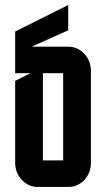

<svg xmlns="http://www.w3.org/2000/svg" viewBox="-20 -740 420 760"><path d="M230 -105V-450.2H149.9V-105ZM40 -615.2 250 -720.2V-620.1L105 -555.2H250Q287.1 -555.2 313.5 -527.3Q339.8 -499.5 339.8 -460V-95.2Q339.8 -55.2 313.5 -27.3Q287.6 0 250 0H129.9Q92.8 0 66.4 -27.8Q40 -57.1 40 -95.2V-419.9L100.1 -450.2H40Z"/></svg>

Font: Horta
Style: Regular
Weight: 600
Width: 3
Version: Version 0.11